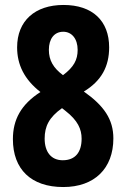

<svg xmlns="http://www.w3.org/2000/svg" viewBox="-20 -744 509 774"><path d="M236 -724C121 -724 49 -660 49 -553C49 -483 78 -424 143 -373C65 -323 32 -262 32 -183C32 -62 105 10 235 10C361 10 437 -65 437 -186C437 -263 399 -318 318 -375C389 -418 420 -476 420 -553C420 -660 353 -724 236 -724ZM235 -616C269 -616 293 -588 293 -543C293 -503 278 -474 234 -441C195 -470 177 -501 177 -543C177 -588 199 -616 235 -616ZM160 -185C160 -235 178 -271 230 -308L244 -297C294 -258 309 -223 309 -185C309 -131 284 -98 233 -98C185 -98 160 -133 160 -185Z"/></svg>

Font: Noto Sans Georgian ExtraCondensed Bold
Style: Regular
Weight: 700
Width: 2
Designer: Monotype Design Team, Akaki Razmadze
Foundry: Google LLC
Version: Version 2.005